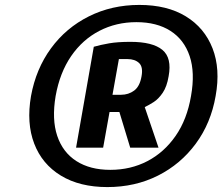

<svg xmlns="http://www.w3.org/2000/svg" viewBox="-20 -740 904 780"><path d="M416 20Q304 20 227.5 -26.5Q151 -73 119 -156.5Q87 -240 106 -350Q126 -460 187 -543.5Q248 -627 341 -673.5Q434 -720 546 -720Q659 -720 735 -673.5Q811 -627 843.5 -543.5Q876 -460 856 -350Q837 -240 775.5 -156.5Q714 -73 621.5 -26.5Q529 20 416 20ZM428 -50Q511 -50 579 -85.5Q647 -121 693.5 -188Q740 -255 756 -350Q773 -445 750.5 -512Q728 -579 672.5 -614.5Q617 -650 534 -650Q452 -650 383.5 -614.5Q315 -579 269 -512Q223 -445 206 -350Q190 -255 212.5 -188Q235 -121 290.5 -85.5Q346 -50 428 -50ZM289 -140 361 -550Q389 -558 423.5 -564Q458 -570 510 -570Q600 -570 639.5 -537.5Q679 -505 665 -430Q658 -388 641 -363Q624 -338 604.5 -325.5Q585 -313 568 -305L624 -140H509L465 -285H425L399 -140ZM437 -355H472Q502 -355 525 -372Q548 -389 555 -430Q562 -468 545 -484Q528 -500 498 -500H463Z"/></svg>

Font: Cuprum
Style: Bold Italic
Weight: 700
Italic angle: -10°
Designer: Jovanny Lemonad
Foundry: Jovanny Lemonad
Version: Version 3.000